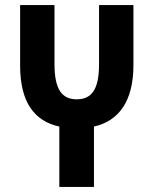

<svg xmlns="http://www.w3.org/2000/svg" viewBox="-20 -734 602 754"><path d="M213 0H349V-237C447 -259 504 -337 504 -479V-714H369V-482C369 -381 339 -344 281 -344C224 -344 194 -382 194 -482V-714H59V-476C59 -333 115 -258 213 -237Z"/></svg>

Font: Noto Sans Georgian ExtraCondensed Bold
Style: Regular
Weight: 700
Width: 2
Designer: Monotype Design Team, Akaki Razmadze
Foundry: Google LLC
Version: Version 2.005